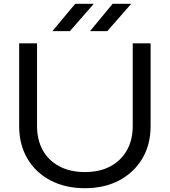

<svg xmlns="http://www.w3.org/2000/svg" viewBox="-20 -978 893 1011"><path d="M175 -315Q175 -241 205.5 -186.5Q236 -132 293 -102Q350 -72 427 -72Q505 -72 561 -102Q617 -132 648 -186.5Q679 -241 679 -315V-750H773V-313Q773 -216 729 -142.5Q685 -69 607.5 -28Q530 13 427 13Q324 13 246 -28Q168 -69 124.5 -142.5Q81 -216 81 -313V-750H175ZM376 -958H474L348 -814H256ZM573 -958H671L545 -814H454Z"/></svg>

Font: Unbounded Light
Style: Regular
Weight: 300
Designer: Luke Prowse, Jean-Baptiste Morizot, Fátima Lázaro, Florian Runge
Foundry: NaN
Version: Version 1.700